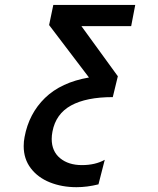

<svg xmlns="http://www.w3.org/2000/svg" viewBox="-20 -745 640 778"><path d="M310 -639 457.5 -436 437 -351.5Q329.5 -351.5 267.8 -317.5Q206 -283.5 192.5 -211.5Q189.5 -196 189.5 -182Q189.5 -132 223.5 -104Q257.5 -76 312 -76Q366 -76 404.5 -97.5L379 2Q333 13.5 290 13.5Q231 13.5 182.2 -6Q133.5 -25.5 104.8 -63.2Q76 -101 76 -153Q76 -172 79.5 -189.5Q97 -284.5 162.2 -348Q227.5 -411.5 340.5 -431L179 -643.5L196 -725H528L511.5 -639Z"/></svg>

Font: JuliaMono SemiBoldItalic
Style: Regular
Weight: 600
Italic angle: -9°
Monospace: yes
Designer: cormullion
Foundry: corm
Version: Version 0.049; ttfautohint (v1.8.4)